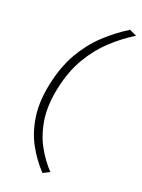

<svg xmlns="http://www.w3.org/2000/svg" viewBox="-163 -835 758 1024"><g transform="rotate(20 216.0 -323.0)"><path d="M213 115Q160.5 59.5 124.5 -7.5Q88.5 -74.5 77 -157.8Q65.5 -241 87.5 -345Q110 -449.5 154.2 -526.8Q198.5 -604 259.2 -661.2Q320 -718.5 391 -762.5L432 -743.5Q368.5 -705 308.8 -650.2Q249 -595.5 203.2 -519Q157.5 -442.5 135.5 -340Q113.5 -238 125.2 -157.5Q137 -77 171 -14.8Q205 47.5 251 96Z"/></g></svg>

Font: Commissioner ExtraLight
Style: Italic
Weight: 200
Italic angle: -12°
Designer: Kostas Bartsokas
Foundry: Kostas Bartsokas
Version: Version 1.000; ttfautohint (v1.8.3)